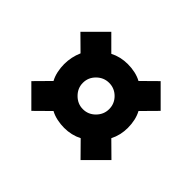

<svg xmlns="http://www.w3.org/2000/svg" viewBox="-108 -733 791 791"><g transform="rotate(45 287.5 -337.5)"><path d="M142.5 -105.8 55.8 -192.5 120 -257.5Q110.8 -274.2 106.2 -295.4Q101.7 -316.7 101.7 -337.5Q101.7 -379.2 118.3 -416.7L55 -479.2L145 -569.2L209.2 -505Q245 -523.3 287.5 -523.3Q309.2 -523.3 330 -518.8Q350.8 -514.2 367.5 -505L432.5 -569.2L519.2 -482.5L455 -417.5Q464.2 -400.8 468.8 -380Q473.3 -359.2 473.3 -337.5Q473.3 -295 455 -259.2L519.2 -195.8L429.2 -105.8L365.8 -170Q330 -151.7 287.5 -151.7Q266.7 -151.7 245.4 -156.2Q224.2 -160.8 207.5 -170ZM287.5 -260.8Q319.2 -260.8 341.7 -283.8Q364.2 -306.7 364.2 -337.5Q364.2 -369.2 341.7 -391.7Q319.2 -414.2 287.5 -414.2Q256.7 -414.2 233.8 -391.7Q210.8 -369.2 210.8 -337.5Q210.8 -306.7 233.8 -283.8Q256.7 -260.8 287.5 -260.8Z"/></g></svg>

Font: Funnel Display ExtraBold
Style: Regular
Weight: 800
Designer: NORD ID, Kristian Moeller
Foundry: Dicotype
Version: Version 1.000